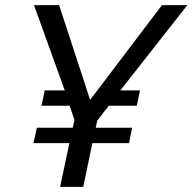

<svg xmlns="http://www.w3.org/2000/svg" viewBox="-20 -730 752 750"><path d="M450.2 -377H526.9L514.2 -316.9H404.8L359.9 -258.8L354 -231H496.1L483.9 -170.9H340.8L305.2 0H214.8L251 -170.9H110.8L124 -231H264.2L271 -261.2L252 -316.9H142.1L154.8 -377H232.9L112.8 -710H210.9L332 -339.8L612.8 -710H711.9Z"/></svg>

Font: Rawline Medium
Style: Italic
Weight: 500
Italic angle: -12°
Designer: Matt McInerney, Pablo Impallari, Rodrigo Fuenzalida
Foundry: Matt McInerney, Pablo Impallari, Rodrigo Fuenzalida
Version: Version 4.020;PS 004.020;hotconv 1.0.88;makeotf.lib2.5.64775